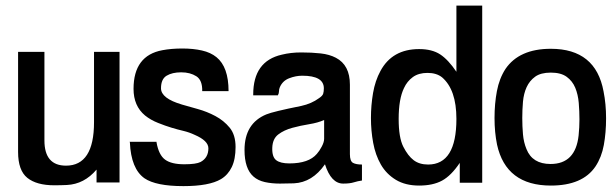

<svg xmlns="http://www.w3.org/2000/svg" viewBox="-20 -629 2134 669"><path d="M210 -51.8Q307.6 -51.8 307.6 -203.1V-448.2H396.5V6.8H316.4V-38.1Q273.4 12.7 212.9 15.6Q192.4 16.6 168.9 16.6Q107.4 16.6 75.2 -9.3Q43 -35.2 43 -99.6V-448.2H134.8V-139.6Q134.8 -51.8 210 -51.8Z M750 -4.9Q709 19.5 619.1 19.5Q523.4 19.5 483.4 -7.8Q436.5 -41 432.6 -132.8L431.6 -134.8H525.4V-132.8Q533.2 -88.9 555.2 -72.8Q577.1 -56.6 622.1 -56.6Q663.1 -56.6 678.7 -64.5Q706.1 -79.1 706.1 -112.3Q706.1 -138.7 658.2 -159.2Q639.6 -168 619.1 -172.9Q598.6 -177.7 577.6 -184.1Q556.6 -190.4 530.8 -200.7Q504.9 -210.9 485.4 -226.6Q445.3 -259.8 445.3 -319.3Q445.3 -435.5 545.9 -454.1Q577.1 -460 615.2 -460Q653.3 -460 683.6 -453.1Q713.9 -446.3 734.4 -429.7Q776.4 -395.5 776.4 -311.5H684.6Q685.5 -349.6 664.1 -363.3Q642.6 -377 611.3 -377Q580.1 -377 560.5 -365.2Q541 -353.5 541 -321.3Q541 -286.1 614.3 -264.6Q637.7 -257.8 669.4 -249Q701.2 -240.2 730.5 -224.6Q759.8 -209 780.3 -184.1Q800.8 -159.2 800.8 -116.7Q800.8 -74.2 787.6 -46.9Q774.4 -19.5 750 -4.9Z M1108.4 -321.3Q1108.4 -365.2 1033.2 -365.2Q1010.7 -365.2 987.8 -356.4Q964.8 -347.7 955.1 -325.2Q952.1 -318.4 952.1 -311Q952.1 -303.7 948.2 -296.9H862.3V-299.8Q862.3 -416 961.9 -438.5Q993.2 -446.3 1029.8 -446.3Q1066.4 -446.3 1097.2 -442.9Q1127.9 -439.5 1150.4 -427.7Q1199.2 -402.3 1199.2 -334V-91.8Q1199.2 -67.4 1210 -61.5Q1220.7 -55.7 1241.2 -55.7V0Q1226.6 2 1212.9 6.3Q1199.2 10.7 1175.8 10.7Q1133.8 10.7 1112.3 -56.6Q1068.4 6.8 1003.9 9.8Q983.4 10.7 955.1 10.7Q926.8 10.7 902.8 5.4Q878.9 0 863.3 -13.7Q832 -41 832 -106.4Q832 -199.2 908.2 -230.5Q931.6 -240.2 1029.3 -259.8Q1065.4 -267.6 1091.8 -287.1Q1103.5 -294.9 1106 -302.2Q1108.4 -309.6 1108.4 -321.3ZM1109.4 -145.5V-210.9Q1087.9 -201.2 1057.6 -196.3Q1027.3 -191.4 998.5 -183.6Q969.7 -175.8 949.7 -160.6Q929.7 -145.5 928.7 -113.8Q927.7 -82 942.4 -70.8Q957 -59.6 988.3 -59.6Q1055.7 -59.6 1084 -92.8Q1092.8 -102.5 1101.1 -118.2Q1109.4 -133.8 1109.4 -145.5Z M1570.3 -378.9V-609.4H1660.2V7.8H1582V-61.5Q1551.8 -16.6 1520 0.5Q1488.3 17.6 1440.4 17.6Q1392.6 17.6 1359.4 -2.4Q1326.2 -22.5 1307.1 -55.7Q1288.1 -88.9 1280.3 -131.3Q1272.5 -173.8 1272.5 -217.8Q1272.5 -261.7 1279.8 -304.7Q1287.1 -347.7 1305.7 -381.8Q1346.7 -458 1440.4 -458Q1485.4 -458 1513.7 -439.5Q1542 -420.9 1570.3 -378.9ZM1471.7 -55.7Q1570.3 -55.7 1570.3 -214.8Q1570.3 -316.4 1520.5 -359.4Q1501 -375 1469.7 -375Q1438.5 -375 1418.5 -360.4Q1398.4 -345.7 1387.7 -322.3Q1369.1 -284.2 1369.1 -214.8Q1369.1 -149.4 1385.3 -117.7Q1401.4 -85.9 1421.4 -70.8Q1441.4 -55.7 1471.7 -55.7Z M2083 -310.5Q2091.8 -266.6 2091.8 -216.8Q2091.8 -167 2084 -124Q2076.2 -81.1 2054.7 -48.8Q2009.8 17.6 1899.4 17.6Q1743.2 17.6 1711.9 -125Q1703.1 -168 1703.1 -217.8Q1703.1 -267.6 1711.4 -311.5Q1719.7 -355.5 1741.2 -388.7Q1789.1 -459 1899.4 -459Q2055.7 -459 2083 -310.5ZM1814.5 -109.4Q1835 -57.6 1898.4 -57.6Q1985.4 -57.6 1996.1 -157.2Q1999 -184.6 1999 -212.9Q1999 -241.2 1996.6 -270.5Q1994.1 -299.8 1984.4 -323.2Q1974.6 -346.7 1954.6 -361.3Q1934.6 -376 1899.4 -376Q1864.3 -376 1844.7 -361.8Q1825.2 -347.7 1814.9 -325.2Q1804.7 -302.7 1802.2 -274.4Q1799.8 -246.1 1799.8 -217.8Q1799.8 -189.5 1802.2 -161.1Q1804.7 -132.8 1814.5 -109.4Z"/></svg>

Font: RIT TN Joy
Style: Extra Bold
Weight: 800
Designer: Hussain K H
Foundry: Rachana Institute of Typography
Version: 1.6.2